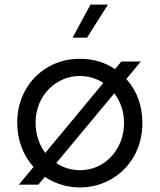

<svg xmlns="http://www.w3.org/2000/svg" viewBox="-20 -804 695 836"><path d="M175 -34 147 0H62L126 -77Q92 -115 73.5 -164Q55 -213 55 -269Q55 -348 90.5 -411.5Q126 -475 188.5 -511.5Q251 -548 328 -548Q414 -548 481 -503L508 -536H593L530 -460Q564 -423 582 -374Q600 -325 600 -269Q600 -188 563.5 -124Q527 -60 464.5 -24Q402 12 328 12Q245 12 175 -34ZM177 -138 430 -443Q384 -473 328 -473Q275 -473 230.5 -446Q186 -419 160.5 -372.5Q135 -326 135 -269Q135 -196 177 -138ZM328 -63Q381 -63 425 -90Q469 -117 494.5 -164.5Q520 -212 520 -269Q520 -341 478 -398L225 -94Q272 -63 328 -63ZM374 -784H450L359 -640H296Z"/></svg>

Font: Eudoxus Sans
Style: Regular
Weight: 400
Designer: Stijn de Vries
Foundry: tokotype
Version: Version 2.005